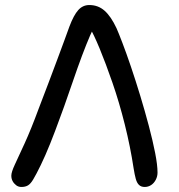

<svg xmlns="http://www.w3.org/2000/svg" viewBox="-20 -732 711 763"><path d="M65 11Q53 11 44 4Q35 -3 30 -12.5Q25 -22 25 -34Q25 -48 39 -78Q53 -108 78 -162.5Q103 -217 134 -301Q155 -355 173.5 -404.5Q192 -454 208 -496.5Q224 -539 236 -572Q248 -605 256 -627Q273 -672 291 -692Q309 -712 335 -712Q370 -712 395.5 -689.5Q421 -667 443 -620Q451 -602 466.5 -561.5Q482 -521 500.5 -466.5Q519 -412 537.5 -351Q556 -290 571.5 -231.5Q587 -173 596.5 -124.5Q606 -76 606 -46Q606 -31 599 -17.5Q592 -4 580.5 3.5Q569 11 555 11Q541 11 532.5 3Q524 -5 519.5 -21.5Q515 -38 511 -63Q498 -149 476 -237Q454 -325 427 -403Q400 -481 376 -539Q352 -597 336 -623L352 -621Q339 -595 322.5 -553.5Q306 -512 288 -461.5Q270 -411 252.5 -359.5Q235 -308 218 -263Q199 -210 179.5 -161.5Q160 -113 142 -76Q124 -39 112 -19Q102 -2 91.5 4.5Q81 11 65 11Z"/></svg>

Font: Shantell Sans Light
Style: Regular
Weight: 400
Version: Version 1.011;[c5ecc13dd]